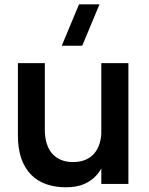

<svg xmlns="http://www.w3.org/2000/svg" viewBox="-20 -822 664 858"><path d="M347.4 -617.5H255.9L333.1 -802.5H424.6ZM180.3 -242.8Q180.3 -208.5 188.6 -181.4Q196.9 -154.2 212.9 -135.8Q228.9 -117.4 252.5 -107.6Q276 -97.8 306.5 -97.8Q336.9 -97.8 360.6 -107.4Q384.2 -117 400.5 -135.4Q416.7 -153.8 425.1 -181Q433.5 -208.1 433.5 -242.8L460.2 -157.6Q456.1 -126 444.8 -95Q433.4 -63.9 411.8 -39.5Q390.2 -15 356.8 0Q323.2 15 274.8 15Q226.7 15 187 1.2Q147.3 -12.6 119 -41.2Q90.7 -69.9 75.3 -113.7Q60 -157.4 60 -217.3V-540H180.3ZM553.8 -540V0H432.7V-540Z"/></svg>

Font: Vela Sans GX ExtLt
Style: Regular
Weight: 200
Designer: Principal design: Mikhail Sharanda - project Manrope.
Design modification: Ravid Balaliev
Foundry: Mikhail Sharanda
Version: Version 1.001